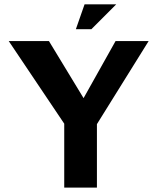

<svg xmlns="http://www.w3.org/2000/svg" viewBox="-20 -854 718 874"><path d="M272.4 0V-291L19.8 -667H202.8L395.8 -349L328.4 -350.2L506 -667H656.6L399.6 -254.2L421.2 -333.8V0ZM325.4 -721.2 365 -834.4H509.2L396.2 -721.2Z"/></svg>

Font: Maven Pro VF Beta
Style: Regular
Weight: 400
Designer: Joe Prince
Foundry: Joe Prince
Version: Version 2.002